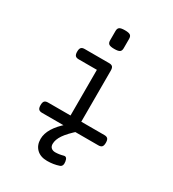

<svg xmlns="http://www.w3.org/2000/svg" viewBox="-211 -783 1022 1131"><g transform="rotate(30 300.0 -218.0)"><path d="M282.7 -13.7Q190.9 64.5 190.9 137.2Q190.9 179.7 217 205.1Q243.2 230.5 288.6 230.5Q332 230.5 368.7 217.8Q389.2 210.9 384.3 179.7Q381.8 164.1 375.7 158Q369.6 151.9 359.9 154.3Q330.1 162.6 304.7 162.6Q287.6 162.6 277.3 153.3Q267.1 144 267.1 127Q267.1 97.7 289.3 64.9Q311.5 32.2 363.3 -13.7ZM151.4 -451.2Q134.8 -451.2 127.7 -443.1Q120.6 -435.1 120.6 -416Q120.6 -397 127.7 -388.9Q134.8 -380.9 151.4 -380.9H274.9V-70.3H122.1Q105.5 -70.3 98.4 -62.3Q91.3 -54.2 91.3 -35.2Q91.3 -16.1 98.4 -8.1Q105.5 0 122.1 0H504.9Q521.5 0 528.6 -8.1Q535.6 -16.1 535.6 -35.2Q535.6 -54.2 528.6 -62.3Q521.5 -70.3 504.9 -70.3H348.1V-418Q348.1 -436 341.1 -443.6Q334 -451.2 317.4 -451.2ZM348.1 -633.8Q348.1 -651.4 338.4 -658.4Q328.6 -665.5 301.8 -665.5Q274.9 -665.5 265.1 -658.4Q255.4 -651.4 255.4 -633.8V-570.3Q255.4 -552.7 265.1 -545.7Q274.9 -538.6 301.8 -538.6Q328.6 -538.6 338.4 -545.7Q348.1 -552.7 348.1 -570.3Z"/></g></svg>

Font: Courier Prime Code
Style: Regular
Weight: 400
Designer: Alan Dague-Greene
Foundry: Quote-Unquote Apps
Version: Version 3.18